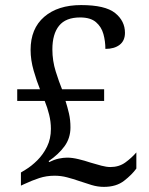

<svg xmlns="http://www.w3.org/2000/svg" viewBox="-20 -727 586 757"><path d="M389.6 9.8Q365.2 9.8 340.8 2.4Q316.4 -4.9 291 -13.7Q268.6 -21.5 244.6 -27.8Q220.7 -34.2 195.3 -34.2Q163.1 -34.2 134.8 -24.9Q106.4 -15.6 75.2 -1L62.5 4.9V-46.9L80.1 -57.6Q104.5 -72.3 127.4 -95.2Q150.4 -118.2 165.5 -148.9Q180.7 -179.7 180.7 -218.8Q180.7 -247.1 173.8 -274.9Q167 -302.7 156.2 -329.1H47.9V-375H137.7Q125 -406.2 112.8 -448.2Q100.6 -490.2 100.6 -530.3Q100.6 -614.3 154.3 -660.6Q208 -707 299.8 -707Q394.5 -707 433.6 -675.8Q472.7 -644.5 472.7 -597.7Q472.7 -566.4 451.7 -550.3Q430.7 -534.2 395.5 -534.2Q395.5 -564.5 387.7 -592.8Q379.9 -621.1 358.4 -639.6Q336.9 -658.2 295.9 -658.2Q239.3 -658.2 212.9 -625.5Q186.5 -592.8 186.5 -532.2Q186.5 -487.3 199.7 -445.3Q212.9 -403.3 224.6 -375H390.6V-329.1H238.3Q246.1 -304.7 252 -279.3Q257.8 -253.9 257.8 -224.6Q257.8 -182.6 234.4 -150.4Q210.9 -118.2 171.9 -91.8L173.8 -87.9Q193.4 -97.7 211.4 -101.6Q229.5 -105.5 245.1 -105.5Q264.6 -105.5 289.1 -99.6Q313.5 -93.8 336.9 -85.9Q359.4 -79.1 379.9 -73.7Q400.4 -68.4 415 -68.4Q449.2 -68.4 474.1 -86.4Q499 -104.5 517.6 -126V-62.5Q500 -38.1 469.2 -14.2Q438.5 9.8 389.6 9.8Z"/></svg>

Font: Noto Serif Todhri
Style: Regular
Weight: 400
Designer: Mikhail Merkuryev
Version: Version 1.000; ttfautohint (v1.8.4.7-5d5b)